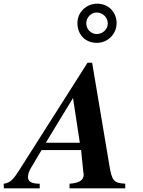

<svg xmlns="http://www.w3.org/2000/svg" viewBox="-88 -1024 775 1044"><path d="M498 -896C498 -865 471 -839 438 -839C407 -839 381 -865 381 -897C381 -929 407 -956 438 -956C471 -956 498 -929 498 -896ZM546 -898C546 -957 503 -1004 440 -1004C382 -1004 333 -958 333 -899C333 -836 375 -791 439 -791C498 -791 546 -839 546 -898ZM346 -248H161L309 -491ZM593 0V-25C530 -29 521 -41 507 -123L413 -683H388L18 -101C-13 -52 -31 -29 -68 -25L-67 0H128V-25C80 -25 64 -38 64 -62C64 -77 70 -94 81 -112L138 -208H353L365 -89C366 -83 367 -79 367 -74C367 -44 343 -29 290 -25V0Z"/></svg>

Font: XITS
Style: Bold Italic
Weight: 700
Italic angle: -16.33°
Designer: MicroPress Inc., with final additions and corrections provided by Coen Hoffman, Elsevier (retired)
Version: Version 1.302